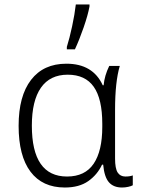

<svg xmlns="http://www.w3.org/2000/svg" viewBox="-20 -826 640 856"><path d="M63 -265Q63 -398 118.5 -470Q174 -542 276 -542Q394 -542 438 -446H442Q446 -489 467 -532H514Q493 -461 493 -337V-119Q493 -75 504.5 -57Q516 -39 539 -39Q559 -39 572 -44V0Q565 4 551.5 7Q538 10 524 10Q486 10 465.5 -13.5Q445 -37 440 -92H435Q414 -47 373.5 -18.5Q333 10 269 10Q169 10 116 -60.5Q63 -131 63 -265ZM436 -260V-274Q436 -385 398 -439Q360 -493 282 -493Q203 -493 162.5 -435Q122 -377 122 -266Q122 -39 279 -39Q359 -39 397.5 -96Q436 -153 436 -260ZM278 -617Q290 -655 301.5 -708.5Q313 -762 318 -806H379V-797Q372 -759 353 -704Q334 -649 314 -606H278Z"/></svg>

Font: Noto Sans Mono UI Light
Style: Regular
Weight: 300
Monospace: yes
Designer: Monotype Design team
Foundry: Monotype Imaging Inc.
Version: Version 1.000